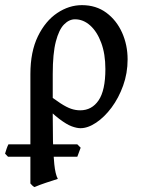

<svg xmlns="http://www.w3.org/2000/svg" viewBox="-56 -489 563 755"><path d="M445.8 -255.4Q445.8 -201.2 428.2 -152.3Q410.6 -103.5 382.6 -65.9Q354.5 -28.3 322 -6.6Q289.6 15.1 260.3 15.1Q246.1 15.1 226.1 7.8Q206.1 0.5 177 -21.5Q147.9 -43.5 106 -86.9Q111.8 -91.8 108.2 -100.6Q104.5 -109.4 104.2 -117.4Q104 -125.5 120.6 -127.4Q157.7 -98.6 181.6 -83Q205.6 -67.4 223.4 -61.3Q241.2 -55.2 259.3 -55.2Q305.2 -55.2 331.8 -94.5Q358.4 -133.8 358.4 -217.3Q358.4 -276.9 342 -320.8Q325.7 -364.7 298.6 -388.9Q271.5 -413.1 238.8 -413.1Q215.8 -413.1 195.8 -392.8Q175.8 -372.6 163.6 -325.7Q151.4 -278.8 151.4 -198.2Q151.4 -178.2 151.4 -152.1Q151.4 -126 151.4 -100.8Q151.4 -75.7 151.4 -57.4Q151.4 -39.1 151.4 -34.7Q151.4 14.6 152.3 65.4Q153.3 116.2 157.5 156.5Q161.6 196.8 171.4 214.4Q148.9 221.7 124.5 229.7Q100.1 237.8 79.6 246.6Q74.7 244.1 71 240.5Q67.4 236.8 63.5 232.4Q63.5 212.9 63.5 172.1Q63.5 131.3 63.5 79.8Q63.5 28.3 63.5 -24.9Q63.5 -78.1 63.5 -124Q63.5 -169.9 63.5 -197.8Q63.5 -285.6 93 -346.2Q122.6 -406.7 168.9 -437.7Q215.3 -468.8 266.1 -468.8Q321.8 -468.8 362.1 -439Q402.3 -409.2 424.1 -360.6Q445.8 -312 445.8 -255.4ZM248 127.4H-24.4L-36.1 115.2Q-34.2 107.9 -30.5 97.2Q-26.9 86.4 -22.9 78.6H248L261.2 91.8Z"/></svg>

Font: Gentium Book Plus
Style: Regular
Weight: 400
Designer: Victor Gaultney, Annie Olsen, Iska Routamaa, Becca Hirsbrunner
Foundry: SIL International
Version: Version 6.101